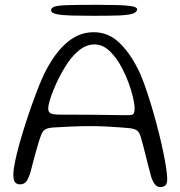

<svg xmlns="http://www.w3.org/2000/svg" viewBox="-20 -738 731 778"><path d="M629.5 20Q617 20 608.5 9.8Q600 -0.5 593.5 -18.5Q589 -35 582.8 -58.5Q576.5 -82 570.5 -106.8Q564.5 -131.5 559 -152.5Q553.5 -173.5 549.5 -185.5Q544.5 -202 535 -209.2Q525.5 -216.5 502 -219Q490.5 -220 464.5 -222Q438.5 -224 407.8 -225.5Q377 -227 350 -227Q310 -227 268.5 -225.2Q227 -223.5 198 -221.5Q173.5 -220 162.8 -213.2Q152 -206.5 145.5 -188Q139 -170.5 131.8 -145.2Q124.5 -120 117 -92.2Q109.5 -64.5 103 -38.5Q95 -13 86 -2Q77 9 61.5 9Q52.5 9 46.2 5.2Q40 1.5 37 -7Q34 -15.5 34 -29Q34 -48.5 40.5 -80.8Q47 -113 58 -152.8Q69 -192.5 82.5 -234.5Q96 -276.5 110.2 -316.2Q124.5 -356 137.2 -388Q150 -420 159 -438.5Q176.5 -474 197.2 -504.5Q218 -535 242.8 -558.2Q267.5 -581.5 296.5 -594.5Q325.5 -607.5 359.5 -607.5Q418.5 -607.5 462.2 -566Q506 -524.5 538.5 -459Q549.5 -439 562.2 -404Q575 -369 588.5 -325.8Q602 -282.5 614.2 -236.5Q626.5 -190.5 636.2 -146.8Q646 -103 651.8 -67.5Q657.5 -32 657.5 -10Q657.5 6 650.2 13Q643 20 629.5 20ZM506 -271.5Q517.5 -272 521.5 -278Q525.5 -284 525.5 -297.5Q525.5 -315.5 519 -343.2Q512.5 -371 501 -402.5Q489.5 -434 474.5 -462Q453.5 -503 425 -530.5Q396.5 -558 363 -558Q329 -558 297.8 -532Q266.5 -506 241.5 -463Q230.5 -445.5 219 -422.8Q207.5 -400 197.8 -376.2Q188 -352.5 181.8 -331.8Q175.5 -311 175.5 -297Q175.5 -283.5 185.8 -278.5Q196 -273.5 226 -273.5Q300.5 -273.5 354.2 -273Q408 -272.5 445.2 -271.8Q482.5 -271 506 -271.5ZM358.5 -674Q308.5 -674 269.8 -675Q231 -676 209 -680.8Q187 -685.5 187 -696Q187 -706.5 201.2 -711.2Q215.5 -716 254.8 -717.2Q294 -718.5 369.5 -718.5Q417 -718.5 454.5 -717.5Q492 -716.5 513.8 -712.8Q535.5 -709 535.5 -700.5Q535.5 -688 516.2 -682.2Q497 -676.5 458 -675.2Q419 -674 358.5 -674Z"/></svg>

Font: Gluten Thin ExtraLight
Style: Regular
Weight: 250
Version: Version 1.300